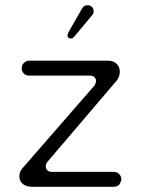

<svg xmlns="http://www.w3.org/2000/svg" viewBox="-20 -728 538 734"><path d="M91 -439Q79 -439 71 -447Q63 -455 63 -467Q63 -479 71.5 -487.5Q80 -496 91 -496H394Q414 -496 426 -484Q438 -472 438 -454Q438 -436 427 -421L162 -110Q155 -102 155 -92.5Q155 -83 161 -77Q167 -71 179 -71H415Q427 -71 435.5 -62.5Q444 -54 444 -42Q443 -34 436 -22Q427 -14 415 -14H103Q80 -14 67 -25Q54 -36 54 -54Q54 -71 66 -85Q342 -402 342 -402Q347 -411 347 -419Q347 -427 341 -433Q335 -439 323 -439ZM332 -670Q332 -669 262 -586Q258 -581 251 -581Q245 -581 241 -584Q238 -588 238 -593Q238 -598 243 -607L294 -696Q300 -708 315 -708Q325 -708 331.5 -701.5Q338 -695 338 -685Q338 -675 332 -670Z"/></svg>

Font: Kurewa Gothic CJK TC Regular
Style: Regular
Weight: 400
Designer: Max Yao
Foundry: Max-Everyday
Version: Version 1.071; ttfautohint (v1.8.3)